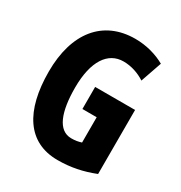

<svg xmlns="http://www.w3.org/2000/svg" viewBox="-172 -846 921 979"><g transform="rotate(30 288.5 -357.0)"><path d="M287 -409V-279H371V-130C351 -124 337 -121 312 -121C234 -121 200 -213 200 -355C200 -512 258 -594 348 -594C394 -594 438 -579 475 -555L518 -679C470 -706 409 -724 343 -724C152 -724 43 -585 43 -359C43 -128 131 10 307 10C384 10 451 -4 522 -32V-409Z"/></g></svg>

Font: Noto Sans Gurmukhi UI ExtraCondensed ExtraBold
Style: Regular
Weight: 800
Width: 2
Designer: Jelle Bosma - Monotype Design Team
Foundry: Monotype Imaging Inc.
Version: Version 2.004